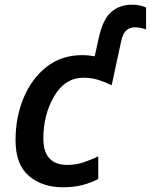

<svg xmlns="http://www.w3.org/2000/svg" viewBox="-20 -785 640 815"><path d="M247 10Q293 10 329.5 0.5Q366 -9 397 -25V-121Q365 -106 333.5 -95.5Q302 -85 266 -85Q164 -85 164 -197Q164 -298 210 -376.5Q256 -455 334 -455Q369 -455 398.5 -445.5Q428 -436 454 -423L495 -613Q507 -669 552 -669Q577 -669 600 -660V-753Q590 -758 574.5 -761.5Q559 -765 540 -765Q487 -765 451.5 -733.5Q416 -702 399 -623L382 -546Q354 -551 330 -551Q241 -551 177.5 -501Q114 -451 80 -369Q46 -287 46 -190Q46 -86 103 -38Q160 10 247 10Z"/></svg>

Font: Noto Sans UI Medium
Style: Italic
Weight: 500
Italic angle: -12°
Designer: Monotype Design Team
Foundry: Monotype Imaging Inc.
Version: Version 1.901